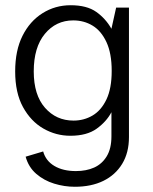

<svg xmlns="http://www.w3.org/2000/svg" viewBox="-20 -525 585 734"><path d="M266 189Q226 189 187 177Q148 165 118.5 139.5Q89 114 78 74L145 54Q155 90 188 109.5Q221 129 270 129Q310 129 340 115.5Q370 102 388 72.5Q406 43 406 -4V-96Q387 -60 349.5 -33Q312 -6 249 -6Q194 -6 146 -33.5Q98 -61 68 -115.5Q38 -170 38 -252Q38 -332 66 -388Q94 -444 142.5 -474.5Q191 -505 250 -505Q312 -505 348 -479.5Q384 -454 406 -415L424 -496H473V-1Q473 59 447 101.5Q421 144 375 166.5Q329 189 266 189ZM261 -64Q301 -64 334 -83.5Q367 -103 387 -145Q407 -187 407 -254Q407 -321 387 -364Q367 -407 334 -427Q301 -447 260 -447Q194 -447 151.5 -395.5Q109 -344 109 -252Q109 -162 152 -113Q195 -64 261 -64Z"/></svg>

Font: Atkinson Hyperlegible Next Light
Style: Regular
Weight: 300
Designer: Elliott Scott, Megan Eiswerth, Linus Boman, Theodore Petrosky, Letters from Sweden
Foundry: Applied Design Works, Letters from Sweden
Version: Version 2.001